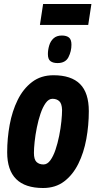

<svg xmlns="http://www.w3.org/2000/svg" viewBox="-20 -932 486 962"><path d="M196 10Q16 10 16 -169Q16 -239 28.5 -307Q41 -375 68.5 -431Q96 -487 140.5 -521Q185 -555 248 -555Q337 -555 381 -511Q425 -467 425 -375Q425 -304 412.5 -235.5Q400 -167 372.5 -111.5Q345 -56 301.5 -23Q258 10 196 10ZM198 -108Q217 -108 232 -128.5Q247 -149 258 -181.5Q269 -214 276.5 -251.5Q284 -289 287.5 -323.5Q291 -358 291 -381Q290 -413 277 -425Q264 -437 243 -437Q224 -437 209 -416Q194 -395 183 -362.5Q172 -330 164.5 -292.5Q157 -255 153.5 -221.5Q150 -188 150 -166Q150 -133 163 -120.5Q176 -108 198 -108ZM268 -616Q246 -616 233 -625.5Q220 -635 220 -661Q220 -682 226.5 -704Q233 -726 248.5 -740Q264 -754 290 -754Q313 -754 325.5 -744Q338 -734 338 -708Q338 -675 323 -645.5Q308 -616 268 -616ZM180 -807 196 -912H438L422 -807Z"/></svg>

Font: Georama SemiCondensed
Style: Bold Italic
Weight: 700
Width: 4
Italic angle: -9°
Designer: Jean-Baptiste Levee
Foundry: Production Type
Version: Version 1.000